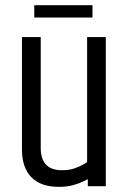

<svg xmlns="http://www.w3.org/2000/svg" viewBox="-20 -710 492 732"><path d="M312.1 -568.7H383.3V0H314.8V-27Q312.7 -25.9 298.3 -18.7Q284 -11.4 259.9 -4.5Q235.7 2.4 204.5 2.4Q135.2 2.4 99.5 -34.4Q63.7 -71.2 63.7 -139.9V-568.7H135.3V-146.2Q135.3 -61 216.3 -61Q244.4 -61 265.4 -68.5Q286.3 -76 298.7 -83.6Q311 -91.3 312.1 -91.9ZM110.6 -690.1H332.6V-643.1H110.6Z"/></svg>

Font: Khand Variable Light
Style: Regular
Weight: 300
Designer: Satya Rajpurohit
Foundry: Indian Type Foundry
Version: Version 3.000